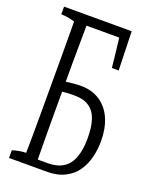

<svg xmlns="http://www.w3.org/2000/svg" viewBox="-148 -880 734 946"><g transform="rotate(20 219.0 -406.5)"><path d="M374.5 -803.2Q377.4 -706.5 380.4 -599.6Q380.4 -599.6 344.7 -599.6Q336.4 -681.2 327.6 -752.9Q327.6 -752.9 155.8 -752.9Q154.3 -629.4 154.3 -561.5Q154.3 -514.6 154.3 -458.5Q196.8 -464.8 231.9 -464.8Q292.5 -464.8 334.5 -435.5Q376.5 -406.2 397.2 -356.7Q418 -307.1 418 -242.2Q418 -198.7 407.7 -157.5Q397.5 -116.2 374.8 -83Q352.1 -49.8 312.5 -29.8Q274.4 -9.8 218.8 -9.8Q218.8 -9.8 20 -9.8Q20 -34.7 20 -50.3Q55.7 -61.5 90.8 -62.5Q92.3 -142.6 92.3 -251Q92.3 -410.6 92.3 -560.5Q91.8 -627.9 91.8 -685.1Q91.8 -716.3 91.3 -751Q55.7 -762.2 20 -763.2Q20 -788.1 20 -803.2Q20 -803.2 374.5 -803.2ZM154.3 -248Q154.3 -180.2 155.8 -50.8Q155.8 -50.8 208 -50.8Q257.3 -50.8 288.6 -70.8Q320.8 -90.8 335.9 -132.3Q351.1 -173.8 351.1 -232.4Q351.1 -291 338.4 -329.8Q325.7 -368.7 295.9 -389.2Q267.1 -409.7 216.3 -409.7Q179.2 -409.7 154.3 -406.2Q154.3 -405.8 154.3 -248Z"/></g></svg>

Font: Scarab Serif
Style: Light
Weight: 300
Designer: John Roberts
Foundry: Scarab
Version: 1.0